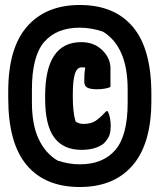

<svg xmlns="http://www.w3.org/2000/svg" viewBox="-20 -735 640 770"><path d="M300 -715Q439 -715 513 -627Q587 -539 587 -359V-331Q587 -159 512 -72Q437 15 300 15Q161 15 87 -73Q13 -161 13 -341V-369Q13 -542 88.5 -628.5Q164 -715 300 -715ZM300 -624Q207 -624 157.5 -567Q108 -510 108 -376V-325Q108 -235 135 -177.5Q162 -120 211 -91Q256 -76 300 -76Q393 -76 442.5 -133.5Q492 -191 492 -324V-375Q492 -464 466.5 -521.5Q441 -579 393 -608Q346 -624 300 -624ZM306 -566Q358 -566 391 -533Q408 -516 415.5 -498Q423 -480 423 -463V-386Q401 -377 368 -377Q343 -377 330.5 -383.5Q318 -390 318 -408Q318 -422 318.5 -434Q319 -446 322 -464Q316 -465 308 -465Q289 -465 280.5 -439Q272 -413 272 -356V-345Q272 -317 274.5 -292.5Q277 -268 283 -248Q296 -238 315 -238Q345 -238 363.5 -250.5Q382 -263 406 -289H412Q418 -278 421 -262Q424 -246 424 -230Q424 -211 420 -196.5Q416 -182 402 -166Q392 -153 367 -143.5Q342 -134 307 -134Q234 -134 197.5 -183.5Q161 -233 161 -339V-350Q161 -566 306 -566Z"/></svg>

Font: Recursive Mn Csl St XBk
Style: Regular
Weight: 1000
Monospace: yes
Version: Version 1.079;hotconv 1.0.112;makeotfexe 2.5.65598; ttfautoh